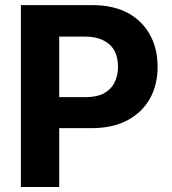

<svg xmlns="http://www.w3.org/2000/svg" viewBox="-20 -748 687 768"><path d="M63.5 0Q63.5 -181.6 63.5 -727.5Q134.8 -727.5 350.6 -727.5Q432.6 -727.5 491.2 -696.3Q549.8 -664.1 580.1 -608.4Q610.4 -553.7 610.4 -480.5Q610.4 -408.2 579.1 -352.5Q547.9 -297.9 489.3 -266.6Q429.7 -235.4 346.7 -235.4Q285.2 -235.4 163.1 -235.4Q163.1 -266.6 163.1 -359.4Q203.1 -359.4 321.3 -359.4Q366.2 -359.4 394.5 -374Q423.8 -389.6 437.5 -417Q452.1 -445.3 452.1 -480.5Q452.1 -516.6 438.5 -543.9Q423.8 -571.3 394.5 -585.9Q365.2 -601.6 320.3 -601.6Q286.1 -601.6 216.8 -601.6Q216.8 -451.2 216.8 0Q178.7 0 63.5 0Z"/></svg>

Font: DeepSea
Style: Bold
Weight: 700
Designer: Stem
Version: Version 3.019;git-0a5106e0b